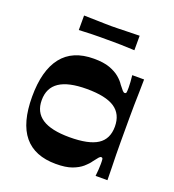

<svg xmlns="http://www.w3.org/2000/svg" viewBox="-126 -773 800 883"><g transform="rotate(20 273.5 -332.0)"><path d="M246 11Q142 11 90 -52Q38 -115 38 -243Q38 -371 90 -437.5Q142 -504 246 -504Q294 -504 324 -493Q354 -482 373 -466Q392 -450 402 -434Q415 -417 421 -410.5Q427 -404 432 -404Q439 -404 440 -411Q441 -418 441 -434Q441 -444 440 -460.5Q439 -477 437 -493H495Q495 -464 494 -431.5Q493 -399 492.5 -366Q492 -333 492 -302Q492 -271 492 -243Q492 -217 492 -186.5Q492 -156 492.5 -124Q493 -92 494 -60.5Q495 -29 495 0H437Q439 -17 440 -33Q441 -49 441 -60Q441 -76 440 -83Q439 -90 432 -90Q427 -90 421 -83Q415 -76 402 -59Q392 -44 373 -27.5Q354 -11 324 0Q294 11 246 11ZM263 -126Q356 -126 399.5 -154Q443 -182 443 -243Q443 -304 399.5 -333Q356 -362 263 -362Q173 -362 129 -332.5Q85 -303 85 -243Q85 -184 129 -155Q173 -126 263 -126ZM135 -604V-675Q177 -674 199.5 -673.5Q222 -673 237 -672.5Q252 -672 270 -672Q289 -672 304 -672.5Q319 -673 342 -673.5Q365 -674 407 -675V-604Q365 -606 342 -606.5Q319 -607 304 -607Q289 -607 270 -607Q252 -607 237 -607Q222 -607 199.5 -606.5Q177 -606 135 -604Z"/></g></svg>

Font: Ojuju
Style: Bold
Weight: 700
Designer: Chisaokwu Joboson, Mirko Velimirovic
Foundry: Udi Foundry
Version: Version 1.000